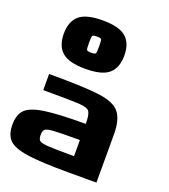

<svg xmlns="http://www.w3.org/2000/svg" viewBox="-193 -1261 1229 1397"><g transform="rotate(20 422.0 -562.5)"><path d="M500 -125V-250Q341.8 -250 293 -246.1Q244.1 -242.2 231.4 -230.5Q218.8 -218.8 218.8 -187.5Q218.8 -156.2 231.4 -144.5Q244.1 -132.8 293 -128.9Q341.8 -125 500 -125ZM718.8 -375V0H500Q289.1 0 183.6 -15.6Q78.1 -31.2 39.1 -70.3Q0 -109.4 0 -187.5Q0 -265.6 39.1 -304.7Q78.1 -343.8 183.6 -359.4Q289.1 -375 500 -375Q500 -445.3 484.4 -468.8Q468.8 -492.2 402.3 -496.1Q335.9 -500 125 -500V-625Q398.4 -625 516.6 -609.4Q634.8 -593.8 676.8 -539.1Q718.8 -484.4 718.8 -375ZM359.4 -875Q388.7 -875 393.6 -882.8Q398.4 -890.6 398.4 -937.5Q398.4 -984.4 393.6 -992.2Q388.7 -1000 359.4 -1000Q330.1 -1000 325.2 -992.2Q320.3 -984.4 320.3 -937.5Q320.3 -890.6 325.2 -882.8Q330.1 -875 359.4 -875ZM359.4 -1125Q488.3 -1125 541 -1078.1Q593.8 -1031.2 593.8 -937.5Q593.8 -843.8 541 -796.9Q488.3 -750 359.4 -750Q230.5 -750 177.7 -796.9Q125 -843.8 125 -937.5Q125 -1031.2 177.7 -1078.1Q230.5 -1125 359.4 -1125Z"/></g></svg>

Font: CraftyPE
Style: Regular
Weight: 400
Designer: Erek Butcher
Foundry: Haunted Coop
Version: Version 0.018;April 4, 2024;FontCreator 15.0.0.2962 64-bit